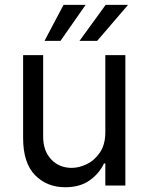

<svg xmlns="http://www.w3.org/2000/svg" viewBox="-20 -776 621 803"><path d="M420.5 -223V-545.5H504.3V0H420.5V-92.3H414.8Q395.6 -50.8 355.1 -21.8Q314.6 7.1 252.8 7.1Q176.1 7.1 126.4 -43.7Q76.7 -94.5 76.7 -198.9V-545.5H160.5V-204.5Q160.5 -144.9 194.1 -109.4Q227.6 -73.9 279.8 -73.9Q311.1 -73.9 343.6 -89.8Q376.1 -105.8 398.3 -138.8Q420.5 -171.9 420.5 -223ZM312.5 -605.1 421.9 -755.7H515.6L386.4 -605.1ZM166.2 -605.1 245.7 -755.7H338.1L233 -605.1Z"/></svg>

Font: Inter Zeller
Style: Regular
Weight: 400
Designer: Rasmus Andersson; Joe Bland
Foundry: zeller
Version: Version 3.015;git-dec3a8cb1